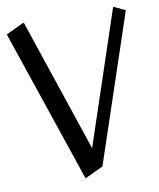

<svg xmlns="http://www.w3.org/2000/svg" viewBox="-86 -825 754 912"><g transform="rotate(-10 291.0 -369.0)"><path d="M251.5 19.5 2.4 -716.8 86.9 -756.8H91.8L307.6 -114.3L522 -756.8H526.9L579.1 -731.9L340.8 -20.5L256.3 19.5Z"/></g></svg>

Font: Nova Cut
Style: Book
Weight: 400
Version: Version 2.000